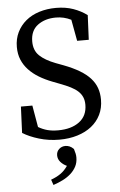

<svg xmlns="http://www.w3.org/2000/svg" viewBox="-61 -726 635 1020"><g transform="rotate(-5 256.0 -216.0)"><path d="M290 -377Q340 -358 375 -337Q410 -316 431.5 -292Q453 -268 463 -240Q473 -212 473 -178Q473 -133 455.5 -97.5Q438 -62 406.5 -37Q375 -12 331 1.5Q287 15 235 15Q178 15 126.5 -0.5Q75 -16 40 -38L46 -178H107L127 -62Q151 -48 175.5 -41.5Q200 -35 232 -35Q303 -35 345.5 -67Q388 -99 388 -158Q388 -181 380.5 -198.5Q373 -216 358 -230Q343 -244 319.5 -256Q296 -268 264 -280L225 -295Q186 -310 154.5 -329Q123 -348 100 -372.5Q77 -397 64.5 -427Q52 -457 52 -495Q52 -538 69 -573Q86 -608 116 -633Q146 -658 187.5 -671Q229 -684 277 -684Q328 -684 369 -669.5Q410 -655 442 -631L436 -500H374L353 -614Q315 -633 272 -633Q214 -633 175 -604Q136 -575 136 -517Q136 -469 165.5 -441Q195 -413 250 -392ZM172 223Q202 212 223.5 197Q245 182 262 157Q242 148 228.5 132.5Q215 117 215 97Q215 77 229 64Q243 51 263 51Q274 51 285 55.5Q296 60 307 71Q312 87 314 97Q316 107 316 117Q316 144 305 165Q294 186 275.5 202.5Q257 219 233 231Q209 243 182 252Z"/></g></svg>

Font: SourceSerifPro
Style: Book
Weight: 400
Designer: Frank Grießhammer
Foundry: Adobe Systems Incorporated
Version: Version 1.014;PS Version 1.0;hotconv 1.0.73;makeotf.lib2.5.5